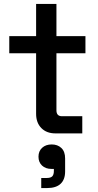

<svg xmlns="http://www.w3.org/2000/svg" viewBox="-20 -676 498 973"><path d="M261 0Q216 0 189.5 -27Q163 -54 163 -99V-406H27V-493H163V-656H266V-493H413V-406H266V-117Q266 -87 294 -87H397V0ZM189 277V226H216Q237 226 245 217.5Q253 209 253 190V180H241Q211 180 193 163Q175 146 175 118Q175 90 193.5 73Q212 56 242 56Q272 56 291 74Q310 92 310 127V193Q310 234 287 255.5Q264 277 219 277Z"/></svg>

Font: Space Grotesk Medium
Style: Regular
Weight: 500
Designer: Florian Karsten
Foundry: Florian Karsten
Version: Version 2.000